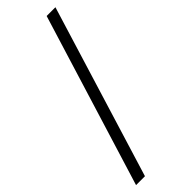

<svg xmlns="http://www.w3.org/2000/svg" viewBox="-315 -818 1022 1022"><g transform="rotate(-45 196.0 -307.5)"><path d="M11 179H78L377 -794H311Z"/></g></svg>

Font: GenYoGothic2 TW R
Style: Regular
Weight: 400
Version: Version 2.100;PS 2.1;hotconv 16.6.51;makeotf.lib2.5.65220 DE